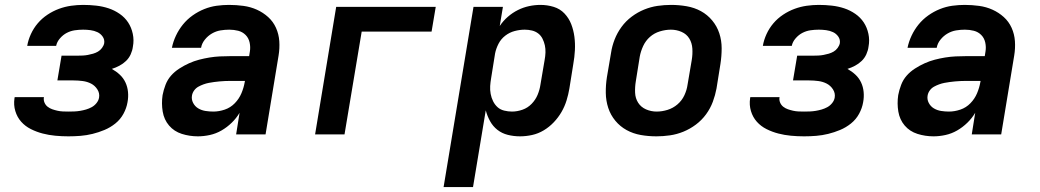

<svg xmlns="http://www.w3.org/2000/svg" viewBox="-20 -548 4240 783"><path d="M259 8Q232 8 205.5 5.5Q179 3 154 -3.5Q129 -10 106 -21.5Q83 -33 66.5 -51.5Q50 -70 42.5 -95Q35 -120 39 -147Q39 -149 39.5 -150Q40 -151 40 -152H159Q159 -152 159 -151.5Q159 -151 159 -151Q157 -140 161.5 -129.5Q166 -119 174.5 -112.5Q183 -106 193 -102.5Q203 -99 214 -96.5Q225 -94 236.5 -93.5Q248 -93 259 -93Q271 -93 283 -93.5Q295 -94 307 -96Q319 -98 331 -101.5Q343 -105 354 -111Q365 -117 373.5 -127.5Q382 -138 384 -150Q387 -168 377 -183.5Q367 -199 351.5 -207Q336 -215 317.5 -217.5Q299 -220 280 -220H214L231 -321H297Q307 -321 317.5 -321.5Q328 -322 338.5 -324Q349 -326 359.5 -329Q370 -332 379.5 -337.5Q389 -343 396 -352.5Q403 -362 405 -372Q407 -387 398.5 -399Q390 -411 377 -417Q364 -423 349 -425Q334 -427 319 -427Q302 -427 285 -424.5Q268 -422 252.5 -414Q237 -406 224.5 -391.5Q212 -377 209 -361H91Q95 -385 106 -409Q117 -433 134 -453Q151 -473 173.5 -488Q196 -503 220.5 -512Q245 -521 270 -524.5Q295 -528 319 -528Q346 -528 372.5 -525Q399 -522 423 -514Q447 -506 468 -491.5Q489 -477 502.5 -456.5Q516 -436 521.5 -410Q527 -384 522 -358Q520 -342 513 -326.5Q506 -311 494 -299.5Q482 -288 467 -280Q452 -272 436 -267Q454 -257 468.5 -243.5Q483 -230 491.5 -212Q500 -194 502 -173Q504 -152 500 -131Q496 -107 483.5 -84Q471 -61 450.5 -44.5Q430 -28 406 -18Q382 -8 357.5 -2Q333 4 308.5 6Q284 8 259 8Z M787 8Q753 8 721.5 -2Q690 -12 669.5 -36Q649 -60 643.5 -93Q638 -126 643 -160Q647 -181 655 -202Q663 -223 677.5 -239.5Q692 -256 711.5 -268.5Q731 -281 751 -290Q771 -299 792 -304.5Q813 -310 834.5 -313.5Q856 -317 877 -318Q898 -319 918 -319H996L999 -338Q1002 -356 998 -374.5Q994 -393 981.5 -405.5Q969 -418 951.5 -422.5Q934 -427 915 -427Q897 -427 879 -424Q861 -421 844.5 -411.5Q828 -402 815.5 -386.5Q803 -371 800 -353H681Q686 -378 697.5 -402.5Q709 -427 726 -448Q743 -469 765.5 -485Q788 -501 813 -511Q838 -521 863.5 -524.5Q889 -528 914 -528Q944 -528 973 -524Q1002 -520 1027.5 -508.5Q1053 -497 1073.5 -478.5Q1094 -460 1105.5 -434.5Q1117 -409 1119 -380Q1121 -351 1116 -321L1063 0H943L957 -88Q944 -66 925 -47.5Q906 -29 883.5 -16Q861 -3 836 2.5Q811 8 787 8ZM850 -93Q873 -93 896.5 -101Q920 -109 937.5 -127Q955 -145 964.5 -167.5Q974 -190 978 -213L979 -218H918Q908 -218 897 -217.5Q886 -217 875 -216Q864 -215 853 -213.5Q842 -212 831.5 -210Q821 -208 810 -204Q799 -200 789 -194.5Q779 -189 772 -179.5Q765 -170 763 -159Q760 -143 767.5 -128.5Q775 -114 788.5 -106Q802 -98 818 -95.5Q834 -93 850 -93Z M1265 0 1351 -520H1757L1740 -419H1455L1385 0Z M1789 215 1911 -520H2031L2018 -442Q2032 -463 2051 -479.5Q2070 -496 2092 -507Q2114 -518 2137.5 -523Q2161 -528 2184 -528Q2212 -528 2238 -520Q2264 -512 2282 -493Q2300 -474 2309.5 -449.5Q2319 -425 2322.5 -398Q2326 -371 2324.5 -343Q2323 -315 2318 -287L2302 -187Q2298 -163 2290.5 -138.5Q2283 -114 2270 -91.5Q2257 -69 2238.5 -49.5Q2220 -30 2197.5 -16.5Q2175 -3 2150 2.5Q2125 8 2101 8Q2075 8 2051 2Q2027 -4 2008.5 -18.5Q1990 -33 1978.5 -54Q1967 -75 1961 -98L1909 215ZM2068 -93Q2089 -93 2110.5 -100.5Q2132 -108 2148 -124.5Q2164 -141 2172.5 -161.5Q2181 -182 2184 -203L2201 -303Q2204 -319 2204.5 -334Q2205 -349 2202 -363Q2199 -377 2192.5 -390Q2186 -403 2175 -411.5Q2164 -420 2149.5 -423.5Q2135 -427 2120 -427Q2100 -427 2079 -421.5Q2058 -416 2040.5 -402.5Q2023 -389 2013 -369.5Q2003 -350 1999 -330L1983 -230Q1980 -213 1979 -197Q1978 -181 1981 -165Q1984 -149 1991 -135Q1998 -121 2009 -111Q2020 -101 2036 -97Q2052 -93 2068 -93Z M2657 8Q2624 8 2593 2.5Q2562 -3 2535.5 -17.5Q2509 -32 2489.5 -55.5Q2470 -79 2460.5 -108Q2451 -137 2450.5 -169Q2450 -201 2455 -233L2472 -333Q2476 -360 2486.5 -387Q2497 -414 2514.5 -438Q2532 -462 2556 -480Q2580 -498 2607 -509Q2634 -520 2661.5 -524Q2689 -528 2717 -528Q2749 -528 2780.5 -522.5Q2812 -517 2838.5 -502.5Q2865 -488 2884.5 -464.5Q2904 -441 2913.5 -412Q2923 -383 2923 -351Q2923 -319 2918 -287L2902 -187Q2897 -160 2887 -133Q2877 -106 2859.5 -82Q2842 -58 2818 -40Q2794 -22 2767 -11Q2740 0 2712 4Q2684 8 2657 8ZM2658 -93Q2680 -93 2702.5 -100Q2725 -107 2743 -122.5Q2761 -138 2771 -159.5Q2781 -181 2784 -203L2801 -303Q2805 -327 2803.5 -350Q2802 -373 2791 -391Q2780 -409 2759.5 -418Q2739 -427 2716 -427Q2694 -427 2671 -420Q2648 -413 2630.5 -397.5Q2613 -382 2603 -360.5Q2593 -339 2589 -317L2573 -217Q2569 -193 2570 -170Q2571 -147 2582.5 -129Q2594 -111 2614.5 -102Q2635 -93 2658 -93Z M3259 8Q3232 8 3205.5 5.5Q3179 3 3154 -3.5Q3129 -10 3106 -21.5Q3083 -33 3066.5 -51.5Q3050 -70 3042.5 -95Q3035 -120 3039 -147Q3039 -149 3039.5 -150Q3040 -151 3040 -152H3159Q3159 -152 3159 -151.5Q3159 -151 3159 -151Q3157 -140 3161.5 -129.5Q3166 -119 3174.5 -112.5Q3183 -106 3193 -102.5Q3203 -99 3214 -96.5Q3225 -94 3236.5 -93.5Q3248 -93 3259 -93Q3271 -93 3283 -93.5Q3295 -94 3307 -96Q3319 -98 3331 -101.5Q3343 -105 3354 -111Q3365 -117 3373.5 -127.5Q3382 -138 3384 -150Q3387 -168 3377 -183.5Q3367 -199 3351.5 -207Q3336 -215 3317.5 -217.5Q3299 -220 3280 -220H3214L3231 -321H3297Q3307 -321 3317.5 -321.5Q3328 -322 3338.5 -324Q3349 -326 3359.5 -329Q3370 -332 3379.5 -337.5Q3389 -343 3396 -352.5Q3403 -362 3405 -372Q3407 -387 3398.5 -399Q3390 -411 3377 -417Q3364 -423 3349 -425Q3334 -427 3319 -427Q3302 -427 3285 -424.5Q3268 -422 3252.5 -414Q3237 -406 3224.5 -391.5Q3212 -377 3209 -361H3091Q3095 -385 3106 -409Q3117 -433 3134 -453Q3151 -473 3173.5 -488Q3196 -503 3220.5 -512Q3245 -521 3270 -524.5Q3295 -528 3319 -528Q3346 -528 3372.5 -525Q3399 -522 3423 -514Q3447 -506 3468 -491.5Q3489 -477 3502.5 -456.5Q3516 -436 3521.5 -410Q3527 -384 3522 -358Q3520 -342 3513 -326.5Q3506 -311 3494 -299.5Q3482 -288 3467 -280Q3452 -272 3436 -267Q3454 -257 3468.5 -243.5Q3483 -230 3491.5 -212Q3500 -194 3502 -173Q3504 -152 3500 -131Q3496 -107 3483.5 -84Q3471 -61 3450.5 -44.5Q3430 -28 3406 -18Q3382 -8 3357.5 -2Q3333 4 3308.5 6Q3284 8 3259 8Z M3787 8Q3753 8 3721.5 -2Q3690 -12 3669.5 -36Q3649 -60 3643.5 -93Q3638 -126 3643 -160Q3647 -181 3655 -202Q3663 -223 3677.5 -239.5Q3692 -256 3711.5 -268.5Q3731 -281 3751 -290Q3771 -299 3792 -304.5Q3813 -310 3834.5 -313.5Q3856 -317 3877 -318Q3898 -319 3918 -319H3996L3999 -338Q4002 -356 3998 -374.5Q3994 -393 3981.5 -405.5Q3969 -418 3951.5 -422.5Q3934 -427 3915 -427Q3897 -427 3879 -424Q3861 -421 3844.5 -411.5Q3828 -402 3815.5 -386.5Q3803 -371 3800 -353H3681Q3686 -378 3697.5 -402.5Q3709 -427 3726 -448Q3743 -469 3765.5 -485Q3788 -501 3813 -511Q3838 -521 3863.5 -524.5Q3889 -528 3914 -528Q3944 -528 3973 -524Q4002 -520 4027.5 -508.5Q4053 -497 4073.5 -478.5Q4094 -460 4105.5 -434.5Q4117 -409 4119 -380Q4121 -351 4116 -321L4063 0H3943L3957 -88Q3944 -66 3925 -47.5Q3906 -29 3883.5 -16Q3861 -3 3836 2.5Q3811 8 3787 8ZM3850 -93Q3873 -93 3896.5 -101Q3920 -109 3937.5 -127Q3955 -145 3964.5 -167.5Q3974 -190 3978 -213L3979 -218H3918Q3908 -218 3897 -217.5Q3886 -217 3875 -216Q3864 -215 3853 -213.5Q3842 -212 3831.5 -210Q3821 -208 3810 -204Q3799 -200 3789 -194.5Q3779 -189 3772 -179.5Q3765 -170 3763 -159Q3760 -143 3767.5 -128.5Q3775 -114 3788.5 -106Q3802 -98 3818 -95.5Q3834 -93 3850 -93Z"/></svg>

Font: Iosevka SS04 Extended Oblique
Style: Bold
Weight: 700
Width: 7
Italic angle: -9°
Monospace: yes
Designer: Belleve Invis
Foundry: Belleve Invis
Version: Version 19.0.0; ttfautohint (v1.8.4)